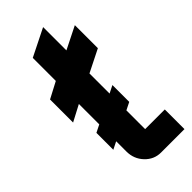

<svg xmlns="http://www.w3.org/2000/svg" viewBox="-215 -687 725 725"><g transform="rotate(-45 147.5 -325.0)"><path d="M189.9 -105H294.9V0H169.9Q132.8 0 106.4 -27.8Q80.1 -55.7 80.1 -95.2V-149.9L49.8 -134.8V-225.1L80.1 -240.2V-349.1L15.1 -314.9V-438L80.1 -472.2V-595.2L189.9 -649.9V-525.4L279.8 -570.3V-447.3L189.9 -402.3V-294.9L220.2 -310.1V-220.2L189.9 -205.1Z"/></g></svg>

Font: Horta
Style: Regular
Weight: 600
Width: 3
Version: Version 0.11